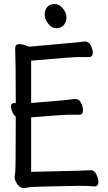

<svg xmlns="http://www.w3.org/2000/svg" viewBox="-20 -926 540 962"><path d="M98 16Q80 16 66.5 -4Q53 -24 53 -37Q53 -46 56 -59.5Q59 -73 59 -342Q49 -348 42 -365Q35 -382 35 -393Q35 -410 53 -410L59 -409Q59 -613 56 -684Q56 -705 76 -705Q95 -705 126 -692L369 -714Q399 -718 406 -718Q426 -718 435.5 -697.5Q445 -677 445 -663Q445 -640 425 -640H361Q346 -640 136 -622V-410Q300 -423 321 -426Q350 -430 358 -430Q377 -430 386.5 -409.5Q396 -389 396 -374Q396 -351 377 -351H313Q299 -351 136 -338V-65Q418 -71 436 -73Q453 -73 463 -51.5Q473 -30 473 -15Q473 8 454 8Q422 5 377 5Q133 9 123.5 12.5Q114 16 98 16ZM262 -785Q238 -785 221 -808Q204 -831 204 -853Q204 -875 216.5 -890.5Q229 -906 253 -906Q277 -906 295 -884Q313 -862 313 -839Q313 -816 299.5 -800.5Q286 -785 262 -785Z"/></svg>

Font: LXGW WenKai Mono TC
Style: Bold
Weight: 700
Designer: LXGW / Fontworks Inc.
Foundry: LXGW / Fontworks Inc.
Version: Version 1.330